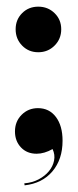

<svg xmlns="http://www.w3.org/2000/svg" viewBox="-20 -452 233 577"><path d="M27 -364Q27 -393 46.5 -412.5Q66 -432 95 -432Q124 -432 144 -412.5Q164 -393 164 -364Q164 -335 144 -315Q124 -295 95 -295Q66 -295 46.5 -315Q27 -335 27 -364ZM138 -4Q113 10 90 10Q61 10 43 -9Q25 -28 25 -57Q25 -87 45 -107Q65 -127 94 -127Q128 -127 148 -100.5Q168 -74 168 -29Q168 27 137.5 63Q107 99 54 105L53 99Q77 97 96 87Q115 77 127 62.5Q139 48 142.5 30.5Q146 13 138 -4Z"/></svg>

Font: Moniqa Black Display
Style: Regular
Weight: 900
Designer: Rajesh Rajput
Foundry: Rajesh Rajput
Version: Version 1.000